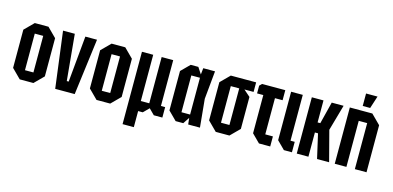

<svg xmlns="http://www.w3.org/2000/svg" viewBox="-78 -1207 3772 1845"><g transform="rotate(15 1808.0 -285.0)"><path d="M38 -90V-470L128 -560H264L354 -470V-90L264 0H128ZM154 -98H238V-462H154Z M481 0 409 -560H526L569 -101H588L631 -560H747L675 0Z M802 -90V-470L892 -560H1028L1118 -470V-90L1028 0H892ZM918 -98H1002V-462H918Z M1194 160V-560H1306V-100H1390V-560H1505V-104H1547V0H1462L1407 -55L1352 0H1306V160Z M1679 0 1595 -84V-476L1679 -560H1755L1797 -496L1804 -560H1921L1894 -280L1921 0H1804L1797 -64L1755 0ZM1711 -97H1797V-463H1711Z M1988 -90V-470L2078 -560H2330V-465H2239L2304 -408V-90L2214 0H2078ZM2104 -98H2188V-462H2104Z M2428 -80V-460H2366V-537L2389 -560H2620V-460H2544V-100H2620V0H2508Z M2678 -560H2794V-104H2836V0H2756L2678 -78Z M2884 0V-560H3000V-341H3027L3082 -560H3200L3127 -302L3206 0H3086L3031 -241H3000V0Z M3262 0V-560H3486L3578 -468V0H3462V-458H3378V0ZM3378 -606V-730H3492L3452 -606Z"/></g></svg>

Font: Tektur Condensed Medium
Style: Regular
Weight: 500
Width: 3
Designer: Adam Jagosz
Foundry: Adam Jagosz
Version: Version 1.005;gftools[0.9.30]